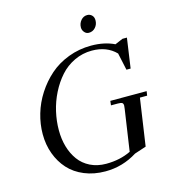

<svg xmlns="http://www.w3.org/2000/svg" viewBox="-128 -990 987 1102"><g transform="rotate(-15 366.0 -439.0)"><path d="M68.8 -291Q68.8 -351.1 86.4 -411.1Q104 -471.2 138.7 -524.9Q173.3 -578.6 220.7 -620.4Q268.1 -662.1 332.3 -686.5Q396.5 -710.9 467.8 -710.9Q546.9 -710.9 606 -682.1L652.8 -702.1H679.2L653.8 -524.9H628.9L606.9 -627Q553.2 -682.1 464.8 -682.1Q409.2 -682.1 360.1 -658.7Q311 -635.3 275.9 -595.7Q240.7 -556.2 215.1 -505.4Q189.5 -454.6 176.8 -399.2Q164.1 -343.8 164.1 -289.1Q164.1 -236.8 177.2 -191.2Q190.4 -145.5 216.3 -109.9Q242.2 -74.2 283.7 -53.7Q325.2 -33.2 377.9 -33.2Q460 -33.2 524.9 -64.9L561 -310.1Q563 -323.7 563 -329.1Q563 -341.8 556.2 -345.9Q549.3 -350.1 530.8 -350.1H490.2L493.2 -376H709L705.1 -350.1H662.1L621.1 -69.8L551.8 -46.9Q464.8 7.8 362.8 7.8Q294.4 7.8 238.3 -15.4Q182.1 -38.6 145.5 -79.1Q108.9 -119.6 88.9 -173.8Q68.8 -228 68.8 -291ZM439 -826.2Q439 -850.1 454.3 -868.2Q469.7 -886.2 492.2 -886.2Q508.3 -886.2 519.5 -875.2Q530.8 -864.3 530.8 -845.2Q530.8 -820.3 515.1 -802.7Q499.5 -785.2 476.1 -785.2Q460.4 -785.2 449.7 -797.9Q439 -810.5 439 -826.2Z"/></g></svg>

Font: Dihjauti
Style: Bold Italic
Weight: 700
Italic angle: -9°
Designer: T. Christopher White
Version: Version 3.0.0